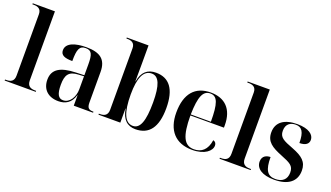

<svg xmlns="http://www.w3.org/2000/svg" viewBox="-69 -1262 3062 1775"><g transform="rotate(20 1462.0 -375.0)"><path d="M15 0H321V-10H308C268 -10 233 -24 233 -81V-760H15V-750H28C68 -750 103 -737 103 -683V-80C103 -23 68 -10 28 -10H15Z M545 10C612 10 669 -19 693 -103H695V0H885V-10H882C837 -10 821 -26 821 -78V-377C821 -502 754 -548 621 -548C513 -548 425 -520 425 -448C425 -400 464 -383 541 -383C541 -497 556 -538 618 -538C677 -538 691 -502 691 -405V-298L608 -295C457 -290 383 -246 383 -143C383 -49 444 10 545 10ZM584 -13C538 -13 516 -50 516 -141C516 -241 546 -281 639 -285L691 -288V-160C691 -84 648 -13 584 -13Z M1303 10C1436 10 1507 -80 1507 -270C1507 -459 1436 -547 1307 -547C1223 -547 1171 -502 1155 -406H1153C1154 -483 1154 -550 1154 -584V-760H940V-750H949C989 -750 1024 -737 1024 -683V-80C1024 -23 989 -10 949 -10H938V0H1153V-139H1155C1171 -37 1224 10 1303 10ZM1271 -11C1193 -11 1154 -100 1154 -278C1154 -442 1192 -526 1272 -526C1342 -526 1374 -448 1374 -279C1374 -96 1342 -11 1271 -11Z M1861 10C1986 10 2048 -48 2048 -99C2048 -119 2039 -136 2016 -141C2002 -42 1948 -1 1876 -1C1778 -1 1740 -81 1739 -284H2069V-308C2069 -466 1984 -548 1845 -548C1693 -548 1607 -452 1607 -265C1607 -91 1697 10 1861 10ZM1937 -294H1739C1743 -472 1773 -538 1844 -538C1914 -538 1937 -472 1937 -294Z M2129 0H2435V-10H2422C2382 -10 2347 -24 2347 -81V-760H2129V-750H2142C2182 -750 2217 -737 2217 -683V-80C2217 -23 2182 -10 2142 -10H2129Z M2668 10C2806 10 2882 -50 2882 -156C2882 -243 2832 -283 2731 -322C2631 -360 2590 -378 2590 -444C2590 -512 2634 -537 2685 -537C2744 -537 2773 -498 2773 -389C2835 -389 2863 -414 2863 -452C2863 -502 2811 -547 2697 -547C2572 -547 2495 -496 2495 -394C2495 -301 2556 -265 2655 -225C2749 -187 2787 -171 2787 -103C2787 -33 2743 0 2677 0C2598 0 2567 -50 2567 -176C2536 -176 2486 -164 2486 -103C2486 -35 2550 10 2668 10Z"/></g></svg>

Font: Noto Serif Display SemiBold
Style: Regular
Weight: 600
Designer: Monotype Design Team
Foundry: Monotype Imaging Inc.
Version: Version 2.009